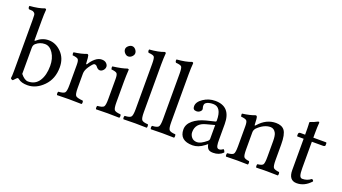

<svg xmlns="http://www.w3.org/2000/svg" viewBox="-57 -1211 3092 1737"><g transform="rotate(20 1488.5 -343.0)"><path d="M173.8 -362.8Q156.7 -347.7 157.2 -320.8V-70.8Q195.3 -23.9 229 -23.9Q297.9 -23.9 334 -79.3Q370.1 -134.8 370.1 -224.1Q370.1 -295.9 337.6 -345.5Q305.2 -395 258.8 -395Q210 -395 173.8 -362.8ZM167 -394Q216.8 -439 278.8 -439Q347.7 -439 401.9 -384Q456.1 -329.1 456.1 -242.2Q456.1 -130.4 387 -60.3Q317.9 9.8 234.9 9.8Q176.3 9.8 147 -14.6Q138.7 -21.5 133.1 -21.2Q127.4 -21 119.6 -12.2Q112.3 -3.9 96.2 12.2Q81.1 12.2 74.2 0Q78.1 -19 78.1 -70.8V-559.1Q78.1 -591.3 76.7 -607.2Q75.2 -623 64.2 -630.6Q53.2 -638.2 47.1 -638.7Q41 -639.2 14.2 -641.1Q2.9 -652.3 7.8 -670.9Q96.7 -677.7 147.9 -698.2Q161.1 -698.2 161.1 -688Q157.2 -647.9 157.2 -583V-398.9Q157.2 -385.3 167 -394Z M668.5 -357.9Q668.5 -353 671.6 -351.1Q674.8 -349.1 679.7 -356Q699.7 -390.1 729.2 -414.6Q758.8 -439 790.5 -439Q819.3 -439 835 -423.6Q850.6 -408.2 850.6 -391.1Q850.6 -372.1 836.2 -356.4Q821.8 -340.8 803.7 -340.8Q785.2 -340.8 767.6 -364.3Q757.8 -377 741.7 -377Q729.5 -377 695.8 -328.1Q671.9 -292 671.9 -261.2V-122.1Q671.9 -62 685.3 -48.6Q698.7 -35.2 753.9 -30.8Q758.8 -25.9 758.8 -13.9Q758.8 -2 753.9 2Q684.1 0 632.8 0Q588.9 0 518.6 2Q514.6 -2 514.6 -13.9Q514.6 -25.9 518.6 -30.8Q567.4 -33.7 580.1 -47.9Q592.8 -62 592.8 -122.1V-316.9Q592.8 -358.9 581.3 -369.9Q569.8 -380.9 527.8 -384.8Q522 -401.9 525.9 -413.1Q600.1 -422.9 648.4 -441.9Q656.2 -441.9 660.6 -434.1Q665.5 -421.9 668.5 -357.9Z M954.1 -599.1Q954.1 -617.2 971.2 -632.1Q988.3 -647 1006.3 -647Q1025.4 -647 1039.8 -630.4Q1054.2 -613.8 1054.2 -595.2Q1054.2 -578.1 1038.3 -562.5Q1022.5 -546.9 1002.4 -546.9Q984.4 -546.9 969.2 -563.5Q954.1 -580.1 954.1 -599.1ZM1045.4 -122.1Q1045.4 -62 1057.4 -48.1Q1069.3 -34.2 1117.2 -30.8Q1122.1 -25.9 1122.1 -13.9Q1122.1 -2 1117.2 2Q1051.3 0 1006.3 0Q960.4 0 894 2Q890.1 -2 890.1 -13.9Q890.1 -25.9 894 -30.8Q941.9 -34.7 954.1 -48.3Q966.3 -62 966.3 -122.1V-316.9Q966.3 -358.9 954.8 -369.9Q943.4 -380.9 901.4 -384.8Q895.5 -401.9 899.4 -413.1Q992.2 -425.3 1036.1 -441.9Q1049.3 -441.9 1049.3 -435.1Q1045.4 -371.1 1045.4 -321.3Z M1230.5 -122.1V-559.1Q1230.5 -614.3 1220.5 -626.2Q1210.4 -638.2 1166 -641.1Q1154.8 -652.3 1160.2 -670.9Q1249 -677.7 1300.3 -698.2Q1313.5 -698.2 1313.5 -688Q1309.6 -647.9 1309.1 -583V-122.1Q1309.1 -62 1321.8 -47.6Q1334.5 -33.2 1381.3 -30.8Q1385.3 -25.9 1385.3 -13.9Q1385.3 -2 1381.3 2Q1315.4 0 1270 0Q1228 0 1158.2 2Q1153.3 -2 1153.3 -13.9Q1153.3 -25.9 1158.2 -30.8Q1205.1 -32.7 1217.8 -47.4Q1230.5 -62 1230.5 -122.1Z M1494.1 -122.1V-559.1Q1494.1 -614.3 1484.1 -626.2Q1474.1 -638.2 1429.7 -641.1Q1418.5 -652.3 1423.8 -670.9Q1512.7 -677.7 1564 -698.2Q1577.1 -698.2 1577.1 -688Q1573.2 -647.9 1572.8 -583V-122.1Q1572.8 -62 1585.4 -47.6Q1598.1 -33.2 1645 -30.8Q1648.9 -25.9 1648.9 -13.9Q1648.9 -2 1645 2Q1579.1 0 1533.7 0Q1491.7 0 1421.9 2Q1417 -2 1417 -13.9Q1417 -25.9 1421.9 -30.8Q1468.8 -32.7 1481.4 -47.4Q1494.1 -62 1494.1 -122.1Z M1955.6 -232.9 1876.5 -211.9Q1781.2 -188 1781.7 -102.1Q1781.7 -75.2 1800 -53Q1818.4 -30.8 1853.5 -30.8Q1887.7 -30.8 1941.4 -75.2Q1955.6 -86.4 1955.6 -101.1ZM1955.6 -47.9H1953.6L1933.6 -32.2Q1879.4 9.8 1824.7 9.8Q1698.7 9.8 1698.7 -98.1Q1698.7 -147.9 1744.1 -186Q1789.6 -224.1 1863.8 -243.2L1949.7 -264.2Q1955.6 -266.1 1955.6 -275.9Q1955.6 -405.8 1874.5 -405.8Q1841.3 -405.8 1817.9 -395.3Q1794.4 -384.8 1794.4 -363.8Q1794.4 -349.6 1796.4 -344.2Q1799.3 -338.4 1799.8 -326.2Q1799.8 -314.9 1786.1 -303.5Q1772.5 -292 1752.4 -292Q1717.3 -292 1717.8 -328.1Q1717.8 -370.1 1769.3 -404.5Q1820.8 -439 1882.8 -439Q2033.7 -439 2033.7 -270V-123Q2033.7 -102.1 2034.2 -90.1Q2034.7 -78.1 2037.6 -64Q2040.5 -49.8 2047.1 -43.9Q2053.7 -38.1 2063.5 -38.1Q2081.5 -38.1 2100.6 -54.2Q2114.7 -46.4 2117.7 -26.9Q2079.6 10.3 2022.5 9.8Q1988.3 9.8 1974.4 -5.1Q1960.4 -20 1955.6 -47.9Z M2303.2 -357.9Q2374 -439 2467.3 -439Q2524.4 -439 2550.3 -404.8Q2577.1 -368.7 2577.1 -271V-122.1Q2577.1 -63 2588.6 -49.1Q2600.1 -35.2 2644 -30.8Q2647.9 -25.9 2647.9 -13.9Q2647.9 -2 2644 2Q2584 0 2538.1 0Q2496.1 0 2436 2Q2432.1 -2.9 2432.1 -14.9Q2432.1 -26.9 2436 -30.8Q2477.1 -34.7 2487.5 -48.8Q2498 -63 2498 -122.1V-273.9Q2498 -327.1 2486.3 -351.1Q2467.3 -387.2 2433.1 -387.2Q2372.1 -387.2 2311 -328.1Q2293.9 -309.1 2293.9 -286.1V-122.1Q2293.9 -63 2304.4 -49.1Q2314.9 -35.2 2355 -30.8Q2358.9 -25.9 2359.1 -13.9Q2359.4 -2 2355 2Q2294.9 0 2255.4 0Q2205.6 0 2145 2Q2141.1 -2 2141.1 -13.9Q2141.1 -25.9 2145 -30.8Q2191.9 -34.7 2203.6 -48.3Q2215.3 -62 2215.3 -122.1V-316.9Q2215.3 -358.9 2203.9 -369.9Q2192.4 -380.9 2149.9 -384.8Q2144 -401.9 2147.9 -413.1Q2222.2 -422.9 2271 -441.9Q2278.8 -441.9 2283.2 -434.1Q2289.1 -421.9 2291 -357.9Q2291 -344.7 2303.2 -357.9Z M2704.1 -429.2H2750Q2750 -467.3 2749.5 -492.2Q2749 -517.1 2748.5 -524.7Q2748 -532.2 2747.6 -537.1Q2747.1 -542 2747.1 -544.9Q2747.1 -552.2 2769 -558.6Q2786.6 -563.5 2803.2 -572.8Q2819.8 -581.5 2825.2 -582Q2833 -582 2833 -573.2Q2829.1 -533.2 2829.1 -467.8V-429.2H2949.2Q2957 -429.2 2957 -422.9V-402.8Q2957 -389.6 2933.1 -390.1H2829.1V-137.2Q2829.1 -88.4 2836.2 -66.7Q2843.3 -44.9 2862.3 -44.9Q2908.2 -44.9 2944.3 -73.2Q2959.5 -72.3 2961.9 -56.2Q2902.8 9.8 2827.1 9.8Q2750 9.8 2750 -88.9V-390.1H2690.9Q2686 -390.1 2686 -396V-409.2Q2686 -429.2 2704.1 -429.2Z"/></g></svg>

Font: Linux Libertine
Style: Regular
Weight: 400
Designer: Philipp H. Poll
Foundry: Philipp H. Poll
Version: Version 5.3.0 ; ttfautohint (v0.9)